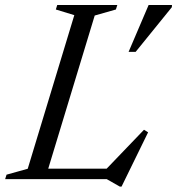

<svg xmlns="http://www.w3.org/2000/svg" viewBox="-41 -698 690 748"><path d="M328 -637.5 134.5 0H-21L-15.5 -17.5L67 -40.5L248.5 -639L176.5 -661L182 -678.5H416L410.5 -661ZM365 -31 520 -192.5 536 -182.5 432.5 29H426L375 0H93L106.5 -41H403ZM460 -496 538 -678.5H629L628.5 -670L487.5 -496Z"/></svg>

Font: Newsreader 28pt
Style: Italic
Weight: 400
Italic angle: -17°
Version: Version 1.003